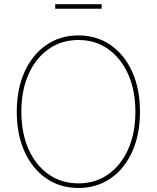

<svg xmlns="http://www.w3.org/2000/svg" viewBox="-20 -910 766 939"><path d="M363.8 9.3Q273.9 9.3 205.8 -37.8Q137.7 -85 99.9 -168.9Q62 -252.9 62 -363.3Q62 -474.6 100.1 -558.6Q138.2 -642.6 206.1 -689.7Q273.9 -736.8 363.8 -736.8Q453.1 -736.8 521 -689.7Q588.9 -642.6 626.7 -558.6Q664.6 -474.6 664.6 -363.3Q664.6 -252.4 626.7 -168.5Q588.9 -84.5 521 -37.6Q453.1 9.3 363.8 9.3ZM363.8 -13.2Q446.3 -13.2 509 -57.4Q571.8 -101.6 606.9 -180.4Q642.1 -259.3 642.1 -363.3Q642.1 -467.8 606.9 -546.6Q571.8 -625.5 509 -669.9Q446.3 -714.4 363.8 -714.4Q281.2 -714.4 218.3 -670.4Q155.3 -626.5 119.9 -547.6Q84.5 -468.8 84.5 -363.3Q84.5 -259.8 119.4 -180.9Q154.3 -102.1 217.3 -57.6Q280.3 -13.2 363.8 -13.2ZM477.1 -889.6V-867.2H250V-889.6Z"/></svg>

Font: Inter 20pt Thin
Style: Regular
Weight: 250
Version: Version 4.001;git-66647c0bb